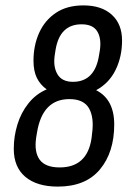

<svg xmlns="http://www.w3.org/2000/svg" viewBox="-20 -683 478 711"><path d="M194 8Q117 8 74 -28Q31 -64 31 -132Q31 -178 44.5 -222Q58 -266 85.5 -300.5Q113 -335 153 -352Q129 -369 116.5 -394.5Q104 -420 104 -458Q104 -515 125 -561.5Q146 -608 187 -635.5Q228 -663 289 -663Q356 -663 394 -628.5Q432 -594 432 -533Q432 -473 408 -424Q384 -375 336 -349Q403 -315 403 -222Q403 -119 350 -55.5Q297 8 194 8ZM250 -380Q332 -380 347 -480L350 -498Q356 -541 340 -567Q324 -593 282 -593Q202 -593 186 -500L183 -481Q176 -437 192.5 -408.5Q209 -380 250 -380ZM201 -63Q303 -63 319 -171L321 -189Q329 -248 309.5 -282Q290 -316 237 -316Q137 -316 117 -192L114 -174Q106 -120 127 -91.5Q148 -63 201 -63Z"/></svg>

Font: Sofia Sans Condensed Medium
Style: Italic
Weight: 500
Italic angle: -9°
Designer: Botio Nikoltchev, Ani Petrova
Foundry: lettersoup
Version: Version 4.101; ttfautohint (v1.8.4.7-5d5b)